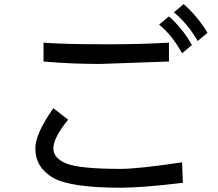

<svg xmlns="http://www.w3.org/2000/svg" viewBox="-20 -879 1040 915"><path d="M968.8 -722.7 921.9 -683.6Q875 -765.6 808.6 -820.3L855.5 -859.4Q921.9 -800.8 968.8 -722.7ZM894.5 -664.1 847.7 -625Q800.8 -710.9 738.3 -761.7L785.2 -800.8Q851.6 -742.2 894.5 -664.1ZM785.2 -585.9 457 -574.2Q316.4 -574.2 187.5 -585.9V-675.8Q273.4 -668 500 -668Q656.2 -668 785.2 -675.8ZM851.6 -7.8Q656.2 15.6 554.7 15.6Q312.5 15.6 230.5 -33.2Q148.4 -82 148.4 -171.9Q148.4 -242.2 234.4 -363.3L304.7 -308.6Q234.4 -222.7 234.4 -171.9Q234.4 -125 296.9 -99.6Q359.4 -74.2 554.7 -74.2Q640.6 -74.2 847.7 -105.5Z"/></svg>

Font: WenQuanYi Micro Hei Mono
Style: Regular
Weight: 400
Foundry: Ascender Corporation
Version: Version 0.2.0-beta